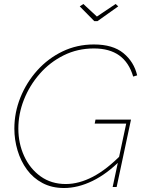

<svg xmlns="http://www.w3.org/2000/svg" viewBox="-20 -938 728 963"><path d="M301 5Q240 5 193 -20Q146 -45 115 -87.5Q84 -130 68 -183.5Q52 -237 52 -293Q52 -374 82.5 -449.5Q113 -525 167 -585Q221 -645 293.5 -680Q366 -715 451 -715Q546 -715 599 -671.5Q652 -628 668 -560L648 -554Q627 -625 578 -660Q529 -695 451 -695Q369 -695 299.5 -660.5Q230 -626 179 -567.5Q128 -509 100 -438Q72 -367 72 -293Q72 -219 101 -155.5Q130 -92 183.5 -53.5Q237 -15 310 -15Q376 -15 446 -51.5Q516 -88 592 -166L586 -136Q517 -66 444 -30.5Q371 5 301 5ZM613 -318H455L459 -338H637L565 0H545ZM380 -906 398 -918 466 -855 560 -918 573 -906 469 -832H453Z"/></svg>

Font: Raleway Thin Thin
Style: Italic
Weight: 250
Italic angle: -12°
Version: Version 4.026